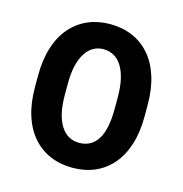

<svg xmlns="http://www.w3.org/2000/svg" viewBox="-87 -618 674 708"><g transform="rotate(15 250.0 -264.0)"><path d="M40.5 -242.7V-285.2Q40.5 -346.7 55.7 -394Q70.8 -441.4 98.9 -473.4Q127 -505.4 165 -521.7Q203.1 -538.1 249 -538.1Q295.9 -538.1 334.2 -521.7Q372.6 -505.4 400.6 -473.4Q428.7 -441.4 443.8 -394Q459 -346.7 459 -285.2V-242.7Q459 -181.2 443.8 -133.8Q428.7 -86.4 400.6 -54.4Q372.6 -22.5 334.5 -6.3Q296.4 9.8 250 9.8Q204.1 9.8 165.8 -6.3Q127.4 -22.5 99.1 -54.4Q70.8 -86.4 55.7 -133.8Q40.5 -181.2 40.5 -242.7ZM154.3 -285.2V-242.7Q154.3 -203.1 161.1 -173.6Q168 -144 180.7 -124.5Q193.4 -105 210.9 -95.2Q228.5 -85.4 250 -85.4Q273.9 -85.4 291.7 -95.2Q309.6 -105 321.5 -124.5Q333.5 -144 339.4 -173.6Q345.2 -203.1 345.2 -242.7V-285.2Q345.2 -324.2 338.4 -353.8Q331.5 -383.3 318.8 -403.1Q306.2 -422.9 288.3 -432.6Q270.5 -442.4 249 -442.4Q228 -442.4 210.7 -432.6Q193.4 -422.9 180.7 -403.1Q168 -383.3 161.1 -353.8Q154.3 -324.2 154.3 -285.2Z"/></g></svg>

Font: Roboto Condensed Medium
Style: Regular
Weight: 500
Designer: Christian Robertson
Foundry: Google
Version: Version 3.0